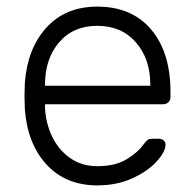

<svg xmlns="http://www.w3.org/2000/svg" viewBox="-20 -550 586 580"><path d="M54 0ZM495 -272V-257Q495 -247 488.5 -241Q482 -235 472 -235H116V-225Q118 -178 137.5 -137.5Q157 -97 192 -72.5Q227 -48 274 -48Q329 -48 363.5 -69.5Q398 -91 413 -113Q422 -125 426.5 -128Q431 -131 443 -131H459Q468 -131 474 -126Q480 -121 480 -113Q480 -92 453.5 -62.5Q427 -33 380 -11.5Q333 10 274 10Q179 10 121 -52.5Q63 -115 55 -220L54 -260L55 -300Q63 -404 120.5 -467Q178 -530 274 -530Q378 -530 436.5 -461Q495 -392 495 -272ZM434 -291V-295Q434 -372 390.5 -422Q347 -472 274 -472Q201 -472 158.5 -422Q116 -372 116 -295V-291Z"/></svg>

Font: Hezaedrus Light
Style: Regular
Weight: 300
Designer: Hubert & Fischer
Foundry: Hubert & Fischer
Version: Version 1.10;September 3, 2019;FontCreator 11.5.0.2425 64-bi